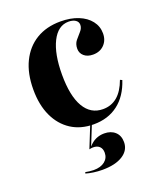

<svg xmlns="http://www.w3.org/2000/svg" viewBox="-120 -507 655 782"><g transform="rotate(-20 207.0 -115.5)"><path d="M220.2 11.3Q163.7 11.3 122.6 -15.3Q81.5 -41.9 58.9 -90.3Q36.3 -138.7 36.3 -205.6Q36.3 -275 60.5 -325Q84.7 -375 129 -402Q173.4 -429 234.7 -429Q278.2 -429 311.3 -415.7Q344.4 -402.4 362.9 -378.6Q381.5 -354.8 381.5 -324.2Q381.5 -294.4 362.9 -275.4Q344.4 -256.5 314.5 -256.5Q290.3 -256.5 275.8 -269Q261.3 -281.5 261.3 -300.8Q261.3 -321.8 272.6 -335.5Q283.9 -349.2 295.2 -361.7Q306.5 -374.2 306.5 -388.7Q306.5 -401.6 295.2 -409.3Q283.9 -416.9 265.3 -416.9Q219.4 -416.9 193.1 -364.5Q166.9 -312.1 166.9 -222.6Q166.9 -130.6 195.2 -82.3Q223.4 -33.9 276.6 -33.9Q312.9 -33.9 339.1 -56Q365.3 -78.2 381.5 -122.6L390.3 -118.5Q369.4 -54.8 325.8 -21.8Q282.3 11.3 220.2 11.3ZM189.5 197.6Q170.2 197.6 150.8 194.8Q131.5 191.9 118.5 187.9L120.2 182.3Q127.4 183.9 137.5 185.1Q147.6 186.3 155.6 186.3Q186.3 186.3 204 172.2Q221.8 158.1 221.8 134.7Q221.8 117.7 212.1 108.1Q202.4 98.4 183.9 98.4Q179.8 98.4 175.4 99.2Q171 100 167.7 100.8L205.6 6.5H212.9L178.2 92.7Q192.7 75.8 209.7 68.1Q226.6 60.5 246 60.5Q275 60.5 292.7 76.6Q310.5 92.7 310.5 121Q310.5 156.5 278.2 177Q246 197.6 189.5 197.6Z"/></g></svg>

Font: Playfair 144pt SemiCondensed ExtraBold
Style: Regular
Weight: 800
Width: 4
Designer: Claus Eggers Sørensen
Foundry: Claus Eggers Sørensen
Version: Version 2.203